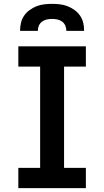

<svg xmlns="http://www.w3.org/2000/svg" viewBox="-20 -975 540 995"><path d="M75 0V-105H188V-630H75V-735H425V-630H312V-105H425V0ZM84 -815Q84 -836 88.5 -856Q93 -876 104.5 -893Q116 -910 133 -922.5Q150 -935 169 -942.5Q188 -950 208.5 -952.5Q229 -955 250 -955Q271 -955 291.5 -952.5Q312 -950 331 -942.5Q350 -935 367 -922.5Q384 -910 395.5 -893Q407 -876 411.5 -856Q416 -836 416 -815H324Q324 -829 318.5 -842Q313 -855 302 -863Q291 -871 277.5 -874Q264 -877 250 -877Q236 -877 222.5 -874Q209 -871 198 -863Q187 -855 181.5 -842Q176 -829 176 -815Z"/></svg>

Font: Iosevka SS04 Extrabold
Style: Regular
Weight: 800
Monospace: yes
Designer: Belleve Invis
Foundry: Belleve Invis
Version: Version 19.0.0; ttfautohint (v1.8.4)